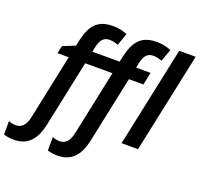

<svg xmlns="http://www.w3.org/2000/svg" viewBox="-273 -948 1424 1370"><g transform="rotate(20 438.5 -262.5)"><path d="M-32 240C81 240 131 165 154 61L261 -447H468L365 43C351 111 320 138 280 138C259 138 243 134 224 127V229C242 235 272 240 300 240C413 240 463 165 486 61L593 -447H703L723 -542H613L621 -580C633 -638 658 -664 701 -664C727 -664 747 -657 766 -650L800 -743C772 -756 733 -765 692 -765C588 -765 528 -721 498 -587L488 -542H281L289 -580C301 -638 326 -664 369 -664C395 -664 415 -657 434 -650L467 -743C439 -756 401 -765 360 -765C256 -765 196 -721 166 -587L157 -543L63 -505L51 -447H136L33 43C19 112 -13 138 -53 138C-73 138 -89 134 -109 127V229C-90 235 -61 240 -32 240ZM700 0H825L986 -760H861Z"/></g></svg>

Font: Noto Sans SemiBold
Style: Italic
Weight: 600
Italic angle: -12°
Designer: Monotype Design Team
Foundry: Monotype Imaging Inc.
Version: Version 2.013